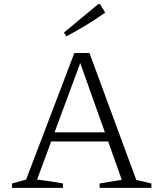

<svg xmlns="http://www.w3.org/2000/svg" viewBox="-20 -907 767 927"><path d="M638 -38Q657 -34 675 -30Q693 -26 711 -21V0H461V-21L568 -39L359 -626H376L159 -40Q191 -36 222 -31.5Q253 -27 284 -21V0H38V-21L106 -40L339 -651H412ZM208 -224V-268H532V-224ZM300 -731 289 -750 454 -887H463L488 -846Q443 -814 395.5 -785.5Q348 -757 300 -731Z"/></svg>

Font: Piazzolla Thin ExtraLight
Style: Regular
Weight: 250
Version: Version 2.005